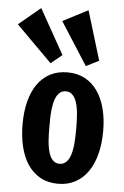

<svg xmlns="http://www.w3.org/2000/svg" viewBox="-97 -945 646 1001"><g transform="rotate(5 226.5 -444.5)"><path d="M245.1 13.2Q192.4 13.2 152.8 -8.5Q113.3 -30.3 86.9 -69.1Q60.5 -107.9 47.4 -162.1Q34.2 -216.3 34.2 -281.7Q34.2 -344.7 47.4 -397.7Q60.5 -450.7 86.9 -489Q113.3 -527.3 152.8 -548.6Q192.4 -569.8 245.1 -569.8Q296.4 -569.8 335.9 -548.6Q375.5 -527.3 402.1 -489Q428.7 -450.7 442.4 -397.7Q456.1 -344.7 456.1 -281.7Q456.1 -216.3 442.4 -162.1Q428.7 -107.9 402.1 -69.1Q375.5 -30.3 335.9 -8.5Q296.4 13.2 245.1 13.2ZM244.1 -91.3Q261.2 -91.3 273.4 -100.6Q285.6 -109.9 293.5 -125.2Q301.3 -140.6 305.7 -160.4Q310.1 -180.2 312 -201.4Q314 -222.7 314.5 -243.4Q314.9 -264.2 314.9 -281.7Q314.9 -298.8 314.5 -319.3Q314 -339.8 312 -360.8Q310.1 -381.8 305.7 -401.6Q301.3 -421.4 293.5 -436.8Q285.6 -452.1 273.7 -461.4Q261.7 -470.7 244.6 -470.7Q227.1 -470.7 215.1 -461.4Q203.1 -452.1 195.3 -436.8Q187.5 -421.4 183.3 -401.6Q179.2 -381.8 177.2 -360.8Q175.3 -339.8 175 -319.3Q174.8 -298.8 174.8 -281.7Q174.8 -264.2 175 -243.4Q175.3 -222.7 177.2 -201.4Q179.2 -180.2 183.3 -160.4Q187.5 -140.6 195.1 -125.2Q202.6 -109.9 214.6 -100.6Q226.6 -91.3 244.1 -91.3ZM336.4 -610.4 193.4 -834 325.2 -901.9 403.3 -644.5ZM151.9 -609.4 -35.6 -796.9 78.6 -891.6 210 -657.2Z"/></g></svg>

Font: Francois One
Style: Regular
Weight: 400
Designer: Vernon Adams
Foundry: vernon adams
Version: Version 1.000